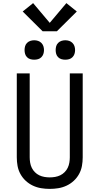

<svg xmlns="http://www.w3.org/2000/svg" viewBox="-20 -1207 640 1235"><path d="M300 8Q272 8 244.5 3.5Q217 -1 191.5 -13Q166 -25 145.5 -44Q125 -63 111.5 -87.5Q98 -112 93 -139.5Q88 -167 88 -195V-735H171V-195Q171 -178 174 -160.5Q177 -143 184.5 -127.5Q192 -112 204.5 -99.5Q217 -87 232.5 -79.5Q248 -72 265.5 -69Q283 -66 300 -66Q317 -66 334.5 -69Q352 -72 367.5 -79.5Q383 -87 395.5 -99.5Q408 -112 415.5 -127.5Q423 -143 426 -160.5Q429 -178 429 -195V-735H512V-195Q512 -167 507 -139.5Q502 -112 488.5 -87.5Q475 -63 454.5 -44Q434 -25 408.5 -13Q383 -1 355.5 3.5Q328 8 300 8ZM400 -823Q387 -823 375 -826.5Q363 -830 354 -839Q345 -848 341.5 -860Q338 -872 338 -885Q338 -898 341.5 -910Q345 -922 354 -931Q363 -940 375 -944Q387 -948 400 -948Q413 -948 425 -944Q437 -940 446 -931Q455 -922 459 -910Q463 -898 463 -885Q463 -872 459 -860Q455 -848 446 -839Q437 -830 425 -826.5Q413 -823 400 -823ZM200 -823Q187 -823 175 -826.5Q163 -830 154 -839Q145 -848 141.5 -860Q138 -872 138 -885Q138 -898 141.5 -910Q145 -922 154 -931Q163 -940 175 -944Q187 -948 200 -948Q213 -948 225 -944Q237 -940 246 -931Q255 -922 259 -910Q263 -898 263 -885Q263 -872 259 -860Q255 -848 246 -839Q237 -830 225 -826.5Q213 -823 200 -823ZM346 -1006H254L126 -1133L193 -1187L300 -1060L407 -1187L474 -1133Z"/></svg>

Font: Zed Sans Extended
Style: Regular
Weight: 400
Width: 7
Designer: Belleve Invis
Foundry: Belleve Invis
Version: Version 1.0.0; ttfautohint (v1.8.4)